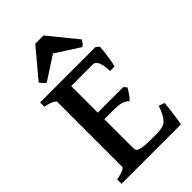

<svg xmlns="http://www.w3.org/2000/svg" viewBox="-248 -909 991 991"><g transform="rotate(-45 248.0 -413.0)"><path d="M442.4 -579.6Q441.4 -563.5 438.5 -538.3Q435.5 -513.2 431.4 -489.5Q427.2 -465.8 423.3 -453.6H391.1Q387.2 -540.5 353 -540.5H169.4L183.1 -594.2H424.3ZM394.5 -330.6Q387.2 -317.4 374.5 -298.8Q361.8 -280.3 351.6 -272.9Q337.4 -286.6 317.9 -292.7Q298.3 -298.8 259.3 -298.8H162.6L173.3 -346.7H379.9ZM473.1 -137.7Q470.7 -110.8 467 -82.5Q463.4 -54.2 460 -31.7Q456.5 -9.3 453.6 0H20.5V-31.7Q85.4 -44.9 85.4 -60.5V-533.7Q85.4 -539.1 69.8 -547.6Q54.2 -556.2 20.5 -563V-594.2H261.2V-563Q230 -559.6 211.9 -554.9Q193.8 -550.3 193.8 -543.9V-84Q193.8 -74.7 200.4 -68.1Q207 -61.5 227.3 -57.9Q247.6 -54.2 288.6 -54.2H337.4Q380.9 -54.2 401.4 -74Q421.9 -93.8 441.4 -148.9ZM402.8 -671.9Q397 -663.1 390.6 -654.3Q384.3 -645.5 376.5 -642.1L246.1 -726.1L117.2 -642.1Q109.4 -645.5 101.8 -654.3Q94.2 -663.1 87.9 -671.9L216.8 -826.2H277.3Z"/></g></svg>

Font: Namdhinggo SemiBold
Style: Regular
Weight: 600
Designer: Victor Gaultney
Foundry: SIL International
Version: Version 3.001